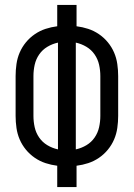

<svg xmlns="http://www.w3.org/2000/svg" viewBox="-20 -755 540 775"><path d="M211 0V-86Q187 -89 164 -96.5Q141 -104 120.5 -118Q100 -132 84.5 -151Q69 -170 59.5 -192Q50 -214 46.5 -238.5Q43 -263 43 -287V-448Q43 -472 46.5 -496.5Q50 -521 59.5 -543Q69 -565 84.5 -584Q100 -603 120.5 -617Q141 -631 164 -638.5Q187 -646 211 -649V-735H289V-649Q313 -646 336 -638.5Q359 -631 379.5 -617Q400 -603 415.5 -584Q431 -565 440.5 -543Q450 -521 453.5 -496.5Q457 -472 457 -448V-287Q457 -263 453.5 -238.5Q450 -214 440.5 -192Q431 -170 415.5 -151Q400 -132 379.5 -118Q359 -104 336 -96.5Q313 -89 289 -86V0ZM214 -152V-583Q191 -578 171 -566Q151 -554 138 -535Q125 -516 120 -493.5Q115 -471 115 -448V-287Q115 -264 120 -241.5Q125 -219 138 -200Q151 -181 171 -169Q191 -157 214 -152ZM286 -152Q309 -157 329 -169Q349 -181 362 -200Q375 -219 380 -241.5Q385 -264 385 -287V-448Q385 -471 380 -493.5Q375 -516 362 -535Q349 -554 329 -566Q309 -578 286 -583Z"/></svg>

Font: Iosevka srxl
Style: Regular
Weight: 400
Monospace: yes
Designer: Belleve Invis
Foundry: Belleve Invis
Version: Version 33.0.1; ttfautohint (v1.8.3)